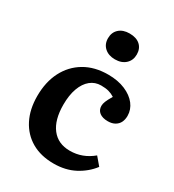

<svg xmlns="http://www.w3.org/2000/svg" viewBox="-187 -870 898 991"><g transform="rotate(30 262.5 -375.0)"><path d="M287 14Q210 14 155 -18Q100 -50 70 -108.5Q40 -167 40 -246Q40 -330 72 -392.5Q104 -455 163 -490Q222 -525 303 -525Q361 -525 404.5 -506.5Q448 -488 471.5 -457.5Q495 -427 495 -390Q495 -368 487 -351.5Q479 -335 462 -325Q445 -315 420 -315Q388 -315 370 -329Q352 -343 352 -368Q352 -380 358 -395Q364 -410 380 -437Q363 -448 344.5 -453Q326 -458 299 -458Q263 -458 236 -436Q209 -414 194 -373Q179 -332 179 -275Q179 -184 217.5 -134.5Q256 -85 326 -85Q364 -85 397.5 -97.5Q431 -110 461 -135L500 -89Q465 -43 411 -14.5Q357 14 287 14ZM292 -610Q254 -610 230.5 -631Q207 -652 207 -687Q207 -722 230 -743Q253 -764 292 -764Q333 -764 355.5 -743.5Q378 -723 378 -688Q378 -653 354.5 -631.5Q331 -610 292 -610Z"/></g></svg>

Font: Literata 18pt SemiBold
Style: Regular
Weight: 600
Designer: Latin by Veronika Burian and Jose Scaglione. Greek by Irene Vlachou. Cyrillic by Vera Evstafieva.
Foundry: TypeTogether
Version: Version 3.103;gftools[0.9.29]